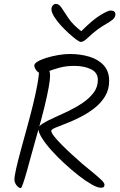

<svg xmlns="http://www.w3.org/2000/svg" viewBox="-20 -985 615 985"><path d="M540 -570Q540 -525 518.5 -490Q497 -455 463 -429Q429 -403 391.5 -384Q354 -365 320 -352Q286 -339 264.5 -330Q243 -321 243 -314Q243 -304 258.5 -284.5Q274 -265 298.5 -240.5Q323 -216 351 -190.5Q379 -165 403 -144Q431 -121 456.5 -100Q482 -79 499 -63Q516 -47 516 -37Q516 -29 512 -25.5Q508 -22 496 -22Q480 -22 450 -39Q420 -56 384 -84Q348 -112 311.5 -145.5Q275 -179 244.5 -213Q214 -247 195.5 -276.5Q177 -306 177 -324Q177 -337 199 -351Q221 -365 256 -380.5Q291 -396 329.5 -414.5Q368 -433 403 -456.5Q438 -480 460 -509Q482 -538 482 -575Q482 -613 446.5 -630Q411 -647 360 -647Q319 -647 284.5 -637.5Q250 -628 226 -618.5Q202 -609 189 -609Q182 -609 174.5 -615.5Q167 -622 161.5 -631Q156 -640 156 -649Q156 -659 173.5 -669.5Q191 -680 219 -688.5Q247 -697 278.5 -702.5Q310 -708 338 -708Q393 -708 439 -694Q485 -680 512.5 -649.5Q540 -619 540 -570ZM54 -63Q54 -81 63 -120.5Q72 -160 86.5 -213.5Q101 -267 117.5 -326.5Q134 -386 148.5 -444.5Q163 -503 172 -553Q181 -603 181 -636Q181 -653 183.5 -659Q186 -665 196 -665Q202 -665 209 -659.5Q216 -654 222.5 -644.5Q229 -635 233 -623Q237 -611 237 -597Q237 -578 230 -538Q223 -498 208 -436Q193 -374 168 -288Q155 -242 142 -194.5Q129 -147 118 -107.5Q107 -68 98.5 -44Q90 -20 87 -20Q82 -20 76.5 -23.5Q71 -27 66 -33Q61 -39 57.5 -47Q54 -55 54 -63ZM547 -931Q572 -931 572 -911Q572 -896 558 -884.5Q544 -873 523.5 -861.5Q503 -850 481 -834Q452 -812 430.5 -791Q409 -770 394 -770Q388 -770 371.5 -782Q355 -794 333.5 -813.5Q312 -833 291.5 -855.5Q271 -878 257.5 -900Q244 -922 244 -938Q244 -950 251 -957.5Q258 -965 267 -965Q283 -965 296.5 -944Q310 -923 332 -890.5Q354 -858 397 -825Q456 -884 495 -907.5Q534 -931 547 -931Z"/></svg>

Font: Kalam Variable Light
Style: Regular
Weight: 300
Designer: Lipi Raval, Jonny Pinhorn
Foundry: Indian Type Foundry
Version: Version 3.000